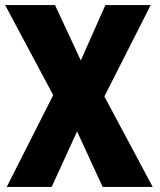

<svg xmlns="http://www.w3.org/2000/svg" viewBox="-27 -536 633 759"><path d="M378.9 203.1H576.7L358.4 -205.6H335L190.4 -516.1H-6.8L197.8 -132.8H224.1ZM-0.5 203.1H177.2L334 -139.6H377.9L568.8 -516.1H389.6L256.3 -215.3H211.4Z"/></svg>

Font: Roboto Flex
Style: wght 900 wdth 100 opsz 14.0 GRAD 0.00 slnt 0.00 XTRA 468 XOPQ 96 YOPQ 79 YTLC 514 YTUC 712 YTAS 750 YTDE -203.00 YTFI 738
Weight: 900
Designer: Berlow after Robertson
Foundry: Google
Version: Version 3.100